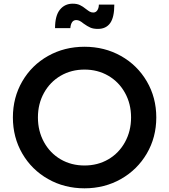

<svg xmlns="http://www.w3.org/2000/svg" viewBox="-20 -1011 918 1043"><path d="M50 -373Q50 -481 101 -569Q152 -657 241 -707Q330 -757 439 -757Q548 -757 637 -707Q726 -657 777.5 -569Q829 -481 829 -373Q829 -265 777.5 -177Q726 -89 637 -38.5Q548 12 439 12Q330 12 241 -38.5Q152 -89 101 -177Q50 -265 50 -373ZM439 -112Q511 -112 568.5 -145.5Q626 -179 659 -239Q692 -299 692 -373Q692 -447 659 -506.5Q626 -566 568.5 -599.5Q511 -633 439 -633Q367 -633 309.5 -599.5Q252 -566 219 -506.5Q186 -447 186 -373Q186 -299 219 -239Q252 -179 309.5 -145.5Q367 -112 439 -112ZM434 -883Q422 -893 413 -897.5Q404 -902 394 -902Q366 -902 362 -858H279Q279 -926 305.5 -958.5Q332 -991 375 -991Q398 -991 414 -983.5Q430 -976 447 -962Q460 -952 468 -947.5Q476 -943 487 -943Q501 -943 509 -955.5Q517 -968 517 -986H601Q601 -917 578.5 -885.5Q556 -854 512 -854Q487 -854 471 -861Q455 -868 434 -883Z"/></svg>

Font: Eudoxus Sans
Style: Bold
Weight: 700
Designer: Stijn de Vries
Foundry: tokotype
Version: Version 2.005